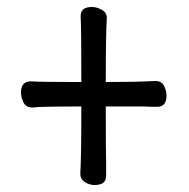

<svg xmlns="http://www.w3.org/2000/svg" viewBox="-20 -615 540 550"><path d="M251 -85Q236 -85 223 -93.5Q210 -102 210 -117Q213 -162 213 -310Q90 -310 73 -307Q54 -307 47 -322Q40 -337 40 -351Q41 -382 68 -382Q96 -380 213 -380Q213 -538 211 -569Q211 -595 243 -595Q257 -595 271.5 -587Q286 -579 286 -564Q283 -518 283 -380Q372 -380 425 -383Q443 -383 450 -369Q457 -355 457 -341Q457 -309 430 -309Q410 -309 392 -310H283Q283 -172 284 -153V-111Q284 -85 251 -85Z"/></svg>

Font: LXGW WenKai Mono Medium
Style: Regular
Weight: 500
Monospace: yes
Designer: LXGW / Fontworks Inc.
Foundry: LXGW / Fontworks Inc.
Version: Version 1.520; June 14, 2025